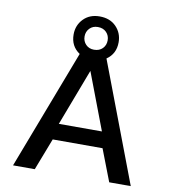

<svg xmlns="http://www.w3.org/2000/svg" viewBox="-90 -906 879 983"><g transform="rotate(10 350.0 -414.0)"><path d="M44 0 281 -621Q233 -653 233 -714Q233 -762 265 -795Q297 -828 349 -828Q403 -828 435 -795Q467 -762 467 -714Q467 -654 420 -622L656 0H544L480 -166H221L157 0ZM349 -655Q377 -655 393.5 -672Q410 -689 410 -714Q410 -739 393.5 -756Q377 -773 349 -773Q323 -773 306.5 -756Q290 -739 290 -714Q290 -689 306.5 -672Q323 -655 349 -655ZM238 -250H462L350 -545Z"/></g></svg>

Font: Kanit
Style: Regular
Weight: 400
Designer: Katatrad Team
Foundry: CadsonDemak
Version: Version 2.000; ttfautohint (v1.8.3)